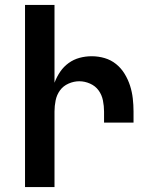

<svg xmlns="http://www.w3.org/2000/svg" viewBox="-20 -755 640 775"><path d="M81 0V-735H200V-421Q209 -445 223 -465.5Q237 -486 257 -500.5Q277 -515 301 -521.5Q325 -528 350 -528Q377 -528 402.5 -520.5Q428 -513 448.5 -496.5Q469 -480 483 -457Q497 -434 505 -409Q513 -384 516 -357.5Q519 -331 519 -305V-260H400V-305Q400 -327 395.5 -349.5Q391 -372 378 -390Q365 -408 343.5 -417.5Q322 -427 300 -427Q278 -427 256.5 -417.5Q235 -408 222 -390Q209 -372 204.5 -349.5Q200 -327 200 -305V0Z"/></svg>

Font: Iosevka Extended
Style: Bold
Weight: 700
Width: 7
Monospace: yes
Designer: Belleve Invis
Foundry: Belleve Invis
Version: Version 32.5.0; ttfautohint (v1.8.4)